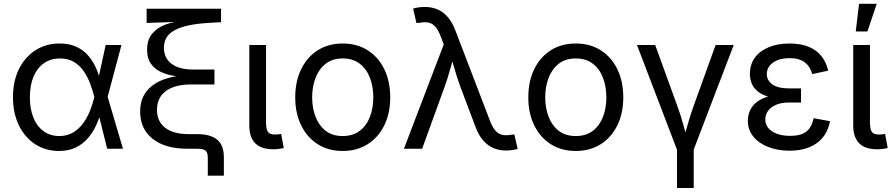

<svg xmlns="http://www.w3.org/2000/svg" viewBox="-20 -773 4646 998"><path d="M287.1 11.7Q216.3 11.7 162.1 -23.9Q107.9 -59.6 77.6 -122.8Q47.4 -186 47.4 -267.6Q47.4 -350.1 78.1 -413.1Q108.9 -476.1 163.8 -511.5Q218.8 -546.9 290 -546.9Q340.8 -546.9 377.7 -529.5Q414.6 -512.2 439.2 -483.2Q463.9 -454.1 479.2 -418.9Q494.6 -383.8 502.4 -349.1H533.7L539.1 -271L619.1 0H537.1L469.7 -271Q461.9 -302.2 449.2 -336.7Q436.5 -371.1 416.3 -401.4Q396 -431.6 365.5 -450.4Q335 -469.2 292 -469.2Q244.1 -469.2 208.7 -444.6Q173.3 -419.9 154.3 -374.8Q135.3 -329.6 135.3 -267.1Q135.3 -206.1 153.8 -160.9Q172.4 -115.7 206.8 -90.8Q241.2 -65.9 288.1 -65.9Q330.6 -65.9 361.8 -85.4Q393.1 -105 414.8 -136Q436.5 -167 449.7 -201.9Q462.9 -236.8 470.2 -268.1L529.3 -539.1H611.3L539.1 -268.1L533.7 -191.9H505.9Q496.1 -158.2 480 -122.3Q463.9 -86.4 438.2 -56.2Q412.6 -25.9 375.5 -7.1Q338.4 11.7 287.1 11.7Z M1060.1 140.1V45.9Q1060.1 28.3 1054.9 18.3Q1049.8 8.3 1037.6 4.2Q1025.4 0 1003.9 0H951.7Q838.4 0 773.4 -51.5Q708.5 -103 708.5 -192.9Q708.5 -238.3 724.1 -270.3Q739.7 -302.2 766.1 -323.7Q792.5 -345.2 825 -357.7Q857.4 -370.1 891.4 -376Q925.3 -381.8 956.1 -382.3L956.5 -372.1Q920.4 -373 883.3 -378.9Q846.2 -384.8 814.7 -399.9Q783.2 -415 763.9 -442.6Q744.6 -470.2 744.6 -514.2Q744.6 -566.4 771 -597.9Q797.4 -629.4 839.4 -645Q881.3 -660.6 927.7 -663.6V-660.2L742.2 -653.8V-727.5H1128.9V-657.7L1062.5 -653.8Q950.2 -647.5 891.1 -617.7Q832 -587.9 832 -523.9Q832 -472.2 871.1 -441.9Q910.2 -411.6 983.4 -411.6H1094.7V-334H973.6Q888.2 -334 842 -299.6Q795.9 -265.1 795.9 -202.1Q795.9 -141.6 838.9 -108.6Q881.8 -75.7 961.9 -75.7H1004.9Q1074.7 -75.7 1109.1 -46.9Q1143.6 -18.1 1143.6 44.4V140.1Z M1400.4 2.9Q1336.9 2.9 1306.4 -28.6Q1275.9 -60.1 1275.9 -120.1V-539.1H1362.8V-139.2Q1362.8 -102.5 1372.1 -88.1Q1381.3 -73.7 1409.7 -73.7Q1421.4 -73.7 1428.5 -74.7Q1435.5 -75.7 1441.4 -77.1L1455.1 -3.4Q1444.8 -1 1430.2 1Q1415.5 2.9 1400.4 2.9Z M1761.2 11.7Q1687.5 11.7 1632.1 -23.2Q1576.7 -58.1 1545.7 -121.1Q1514.6 -184.1 1514.6 -266.6Q1514.6 -350.6 1545.7 -413.8Q1576.7 -477.1 1632.1 -512Q1687.5 -546.9 1761.2 -546.9Q1835 -546.9 1890.6 -512Q1946.3 -477.1 1977.3 -413.8Q2008.3 -350.6 2008.3 -266.6Q2008.3 -184.1 1977.3 -121.1Q1946.3 -58.1 1890.6 -23.2Q1835 11.7 1761.2 11.7ZM1761.2 -65.9Q1814.9 -65.9 1850.3 -93.3Q1885.7 -120.6 1903.1 -166.3Q1920.4 -211.9 1920.4 -266.6Q1920.4 -321.8 1903.1 -367.9Q1885.7 -414.1 1850.3 -441.7Q1814.9 -469.2 1761.2 -469.2Q1708 -469.2 1672.9 -441.7Q1637.7 -414.1 1620.1 -368.2Q1602.5 -322.3 1602.5 -266.6Q1602.5 -211.9 1620.1 -166.3Q1637.7 -120.6 1672.6 -93.3Q1707.5 -65.9 1761.2 -65.9Z M2079.6 0 2286.6 -542 2271 -583Q2257.8 -618.2 2242.2 -635Q2226.6 -651.9 2207.3 -655.8Q2188 -659.7 2163.1 -654.8L2144.5 -653.3L2127.4 -728.5Q2136.7 -731.9 2153.6 -734.4Q2170.4 -736.8 2188.5 -736.8Q2225.6 -736.8 2255.4 -723.6Q2285.2 -710.4 2308.3 -683.3Q2331.5 -656.2 2347.2 -614.3L2526.9 -145Q2540 -110.8 2555.7 -93.5Q2571.3 -76.2 2590.8 -72Q2610.4 -67.9 2635.3 -72.3L2653.3 -74.2L2670.9 1Q2661.6 3.9 2645.5 6.6Q2629.4 9.3 2609.4 9.3Q2573.2 9.3 2543.5 -3.9Q2513.7 -17.1 2490.5 -44.2Q2467.3 -71.3 2451.7 -113.3L2374.5 -317.9Q2356.4 -366.7 2343.5 -412.4Q2330.6 -458 2316.4 -504.4H2346.2Q2332.5 -459.5 2319.8 -412.6Q2307.1 -365.7 2289.6 -317.9L2174.3 0Z M2972.7 11.7Q2898.9 11.7 2843.5 -23.2Q2788.1 -58.1 2757.1 -121.1Q2726.1 -184.1 2726.1 -266.6Q2726.1 -350.6 2757.1 -413.8Q2788.1 -477.1 2843.5 -512Q2898.9 -546.9 2972.7 -546.9Q3046.4 -546.9 3102.1 -512Q3157.7 -477.1 3188.7 -413.8Q3219.7 -350.6 3219.7 -266.6Q3219.7 -184.1 3188.7 -121.1Q3157.7 -58.1 3102.1 -23.2Q3046.4 11.7 2972.7 11.7ZM2972.7 -65.9Q3026.4 -65.9 3061.8 -93.3Q3097.2 -120.6 3114.5 -166.3Q3131.8 -211.9 3131.8 -266.6Q3131.8 -321.8 3114.5 -367.9Q3097.2 -414.1 3061.8 -441.7Q3026.4 -469.2 2972.7 -469.2Q2919.4 -469.2 2884.3 -441.7Q2849.1 -414.1 2831.5 -368.2Q2814 -322.3 2814 -266.6Q2814 -211.9 2831.5 -166.3Q2849.1 -120.6 2884 -93.3Q2918.9 -65.9 2972.7 -65.9Z M3500.5 9.3 3291 -539.1H3385.7L3501 -221.2Q3518.6 -173.8 3531.2 -126.7Q3543.9 -79.6 3557.6 -35.2H3528.3Q3542 -79.6 3554.9 -126.7Q3567.9 -173.8 3585 -221.2L3699.7 -539.1H3793.9L3584 9.3ZM3499 204.1V-3.9H3585.9V204.1Z M4084 10.3Q4022.5 10.3 3973.1 -9Q3923.8 -28.3 3895.5 -63.5Q3867.2 -98.6 3867.2 -146Q3867.2 -171.4 3877.2 -195.8Q3887.2 -220.2 3910.4 -240Q3933.6 -259.8 3973.4 -271.5Q4013.2 -283.2 4072.3 -283.2H4143.6V-240.2H4080.6Q4043 -240.2 4015.6 -229Q3988.3 -217.8 3973.1 -197.8Q3958 -177.7 3958 -151.9Q3958 -113.8 3993.2 -90.3Q4028.3 -66.9 4087.4 -66.9Q4126 -66.9 4150.6 -77.1Q4175.3 -87.4 4189 -107.9Q4202.6 -128.4 4209 -158.7L4294.4 -143.1Q4285.6 -95.2 4258.8 -60.8Q4231.9 -26.4 4188 -8.1Q4144 10.3 4084 10.3ZM4074.2 -258.8Q4015.6 -258.8 3977.5 -269.5Q3939.5 -280.3 3917.5 -298.8Q3895.5 -317.4 3886.7 -340.8Q3877.9 -364.3 3877.9 -388.7Q3877.9 -438 3903.8 -473.4Q3929.7 -508.8 3976.3 -527.8Q4022.9 -546.9 4084 -546.9Q4141.6 -546.9 4182.9 -530Q4224.1 -513.2 4249.5 -481.7Q4274.9 -450.2 4284.7 -405.8L4201.7 -387.7Q4192.4 -426.3 4163.8 -448.5Q4135.3 -470.7 4083.5 -470.7Q4030.3 -470.7 3998 -447.5Q3965.8 -424.3 3965.8 -387.7Q3965.8 -355 3994.9 -334.2Q4023.9 -313.5 4082.5 -313.5H4143.6V-258.8Z M4539.6 2.9Q4476.1 2.9 4445.6 -28.6Q4415 -60.1 4415 -120.1V-539.1H4502V-139.2Q4502 -102.5 4511.2 -88.1Q4520.5 -73.7 4548.8 -73.7Q4560.5 -73.7 4567.6 -74.7Q4574.7 -75.7 4580.6 -77.1L4594.2 -3.4Q4584 -1 4569.3 1Q4554.7 2.9 4539.6 2.9ZM4428.2 -609.4 4445.3 -753.4H4537.1L4488.8 -609.4Z"/></svg>

Font: Inter 18pt
Style: Regular
Weight: 400
Designer: Rasmus Andersson
Foundry: rsms
Version: Version 4.001;git-66647c0bb